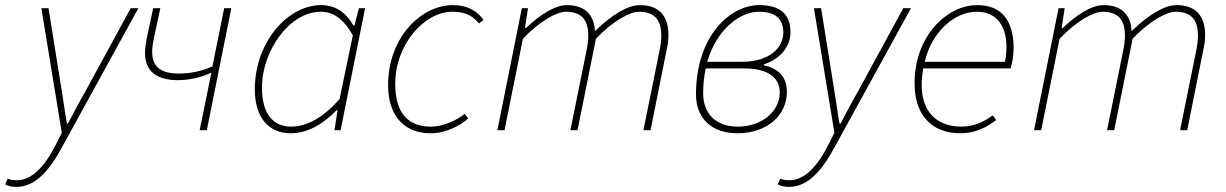

<svg xmlns="http://www.w3.org/2000/svg" viewBox="-104 -510 4802 752"><path d="M-40 222C36 222 90 156 138 68L438 -478H408L238 -166C212 -120 186 -72 162 -26H158C150 -70 144 -120 136 -166L86 -478H58L138 10L116 54C73 140 22 196 -38 196C-52 196 -64 194 -74 190L-84 212C-70 220 -54 222 -40 222Z M678 0H706L802 -478H774L728 -250C687 -232 646 -222 596 -222C528 -222 492 -246 492 -308C492 -325 495 -344 500 -366L524 -478H496L472 -366C467 -342 464 -319 464 -302C464 -226 516 -196 594 -196C634 -196 685 -206 724 -226Z M1034 12C1102 12 1164 -26 1214 -78H1218L1206 0H1230L1326 -478H1302L1284 -410H1280C1254 -458 1212 -490 1154 -490C1022 -490 894 -344 894 -160C894 -48 950 12 1034 12ZM1036 -14C966 -14 922 -64 922 -166C922 -314 1032 -464 1152 -464C1200 -464 1240 -438 1278 -372L1226 -122C1166 -54 1102 -14 1036 -14Z M1582 12C1644 12 1698 -18 1730 -46L1716 -64C1684 -38 1630 -14 1584 -14C1490 -14 1444 -72 1444 -182C1444 -334 1556 -464 1668 -464C1716 -464 1746 -450 1772 -418L1790 -432C1764 -468 1726 -490 1670 -490C1546 -490 1416 -364 1416 -176C1416 -56 1480 12 1582 12Z M1844 0H1872L1944 -358C2014 -432 2080 -464 2112 -464C2174 -464 2200 -432 2200 -370C2200 -350 2198 -336 2192 -306L2130 0H2158L2230 -358C2300 -432 2366 -464 2398 -464C2460 -464 2486 -432 2486 -370C2486 -350 2484 -336 2478 -306L2416 0H2444L2506 -310C2512 -338 2514 -350 2514 -374C2514 -442 2482 -490 2402 -490C2356 -490 2294 -454 2226 -388C2224 -442 2196 -490 2116 -490C2070 -490 2010 -452 1956 -400H1952L1964 -478H1940Z M2784 12C2902 12 2978 -60 2978 -150C2978 -214 2938 -244 2888 -254V-258C2944 -276 2992 -321 2992 -384C2992 -454 2952 -490 2870 -490C2756 -490 2622 -370 2622 -140C2622 -46 2684 12 2784 12ZM2786 -14C2700 -14 2650 -64 2650 -146C2650 -181 2654 -213 2660 -242H2811C2898 -242 2950 -210 2950 -148C2950 -74 2880 -14 2786 -14ZM2868 -464C2934 -464 2964 -436 2964 -382C2964 -324 2911 -268 2802 -268H2666C2703 -396 2795 -464 2868 -464Z M2986 222C3062 222 3116 156 3164 68L3464 -478H3434L3264 -166C3238 -120 3212 -72 3188 -26H3184C3176 -70 3170 -120 3162 -166L3112 -478H3084L3164 10L3142 54C3099 140 3048 196 2988 196C2974 196 2962 194 2952 190L2942 212C2956 220 2972 222 2986 222Z M3658 12C3716 12 3762 -12 3798 -40L3784 -58C3748 -32 3710 -14 3660 -14C3560 -14 3483 -82 3512 -242H3854C3860 -262 3866 -290 3866 -322C3866 -420 3826 -490 3724 -490C3602 -490 3478 -366 3478 -184C3478 -56 3548 12 3658 12ZM3518 -268C3544 -382 3632 -464 3722 -464C3808 -464 3838 -396 3838 -328C3838 -306 3836 -288 3832 -268Z M3946 0H3974L4046 -358C4116 -432 4182 -464 4214 -464C4276 -464 4302 -432 4302 -370C4302 -350 4300 -336 4294 -306L4232 0H4260L4332 -358C4402 -432 4468 -464 4500 -464C4562 -464 4588 -432 4588 -370C4588 -350 4586 -336 4580 -306L4518 0H4546L4608 -310C4614 -338 4616 -350 4616 -374C4616 -442 4584 -490 4504 -490C4458 -490 4396 -454 4328 -388C4326 -442 4298 -490 4218 -490C4172 -490 4112 -452 4058 -400H4054L4066 -478H4042Z"/></svg>

Font: Source Sans Pro ExtraLight
Style: Italic
Weight: 200
Italic angle: -11°
Designer: Paul D. Hunt
Foundry: Adobe Systems Incorporated
Version: Version 3.006;hotconv 1.0.111;makeotfexe 2.5.65597